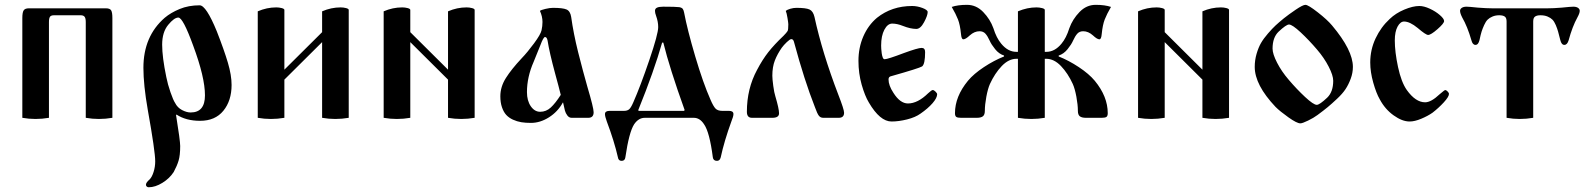

<svg xmlns="http://www.w3.org/2000/svg" viewBox="-20 -497 6710 810"><path d="M74.2 0V-420.9Q74.2 -445.3 80.1 -453.6Q85.9 -461.9 101.6 -461.9H426.8Q443.4 -461.9 448.7 -453.6Q454.1 -445.3 454.1 -420.9V0Q425.8 4.9 397.5 4.9Q369.1 4.9 341.8 0V-404.3Q341.8 -419.9 336.9 -426.3Q332 -432.6 320.3 -432.6H208Q195.3 -432.6 190.9 -426.3Q186.5 -419.9 186.5 -404.3V0Q158.2 4.9 129.9 4.9Q101.6 4.9 74.2 0Z M585 -210.9Q585 -343.8 674.8 -421.9Q700.2 -443.4 737.8 -459Q775.4 -474.6 822.3 -474.6Q849.6 -474.6 894.5 -365.2Q925.8 -285.2 941.4 -232.4Q957 -179.7 957 -138.7Q957 -72.3 922.4 -29.8Q887.7 12.7 824.2 12.7Q764.6 12.7 724.6 -13.7L722.7 -11.7Q740.2 96.7 740.2 119.1Q740.2 158.2 733.4 180.7Q726.6 203.1 712.9 228.5Q695.3 255.9 665 274.4Q634.8 293 607.4 293Q602.5 293 599.1 290Q595.7 287.1 595.7 282.2Q595.7 273.4 611.3 259.8Q621.1 250 627.9 228.5Q634.8 207 634.8 183.6Q634.8 141.6 603.5 -33.2Q585 -138.7 585 -210.9ZM664.1 -308.6Q664.1 -255.9 681.6 -171.9Q687.5 -141.6 699.2 -107.9Q710.9 -74.2 718.8 -62.5Q728.5 -43 748 -32.7Q767.6 -22.5 784.2 -22.5Q844.7 -22.5 844.7 -94.7Q844.7 -170.9 794.9 -304.7Q752 -422.9 732.4 -422.9Q714.8 -422.9 689.5 -392.1Q664.1 -361.3 664.1 -308.6Z M1067.4 0V-449.2Q1105.5 -465.8 1145.5 -465.8Q1157.2 -465.8 1168.5 -462.9Q1179.7 -460 1179.7 -455.1V-203.1L1338.9 -361.3V-449.2Q1377 -465.8 1417 -465.8Q1428.7 -465.8 1439.9 -462.9Q1451.2 -460 1451.2 -455.1V0Q1422.9 4.9 1394.5 4.9Q1366.2 4.9 1338.9 0V-319.3L1179.7 -161.1V0Q1151.4 4.9 1123 4.9Q1094.7 4.9 1067.4 0Z M1598.6 0V-449.2Q1636.7 -465.8 1676.8 -465.8Q1688.5 -465.8 1699.7 -462.9Q1710.9 -460 1710.9 -455.1V-361.3L1870.1 -203.1V-449.2Q1908.2 -465.8 1948.2 -465.8Q1960 -465.8 1971.2 -462.9Q1982.4 -460 1982.4 -455.1V0Q1954.1 4.9 1925.8 4.9Q1897.5 4.9 1870.1 0V-161.1L1710.9 -319.3V0Q1682.6 4.9 1654.3 4.9Q1626 4.9 1598.6 0Z M2090.8 -90.8Q2090.8 -130.9 2114.3 -168Q2137.7 -205.1 2180.7 -251Q2205.1 -276.4 2232.9 -314Q2260.7 -351.6 2264.6 -369.1Q2268.6 -386.7 2268.6 -404.3Q2268.6 -427.7 2257.8 -451.2Q2262.7 -455.1 2281.2 -459.5Q2299.8 -463.9 2312.5 -463.9Q2354.5 -463.9 2370.1 -457Q2385.7 -450.2 2389.6 -425.8Q2399.4 -355.5 2418.9 -277.3Q2440.4 -192.4 2458 -130.9Q2484.4 -42 2484.4 -23.4Q2484.4 0 2461.9 0H2391.6Q2380.9 0 2373.5 -9.8Q2366.2 -19.5 2363.3 -30.3Q2360.4 -41 2355.5 -64.5H2354.5Q2333 -25.4 2295.9 -2Q2258.8 21.5 2219.7 21.5Q2197.3 21.5 2179.2 18.6Q2161.1 15.6 2144 7.8Q2127 0 2115.7 -12.2Q2104.5 -24.4 2097.7 -44.4Q2090.8 -64.5 2090.8 -90.8ZM2203.1 -108.4Q2203.1 -72.3 2219.2 -48.8Q2235.4 -25.4 2258.8 -25.4Q2284.2 -25.4 2303.7 -43.5Q2323.2 -61.5 2345.7 -96.7Q2337.9 -128.9 2322.3 -185.5Q2297.9 -275.4 2290 -326.2Q2287.1 -340.8 2279.3 -340.8Q2272.5 -340.8 2259.8 -306.6Q2250 -281.2 2231.4 -236.3Q2203.1 -171.9 2203.1 -108.4Z M2532.2 -15.6Q2532.2 -29.3 2551.8 -29.3H2612.3Q2626 -29.3 2633.8 -35.6Q2641.6 -42 2651.4 -64.5Q2681.6 -132.8 2719.2 -243.2Q2756.8 -353.5 2756.8 -382.8Q2756.8 -405.3 2748 -429.7Q2743.2 -442.4 2743.2 -451.2Q2743.2 -460.9 2752 -464.8Q2760.7 -468.8 2778.3 -468.8Q2831.1 -468.8 2845.7 -466.8Q2856.4 -464.8 2860.4 -459.5Q2864.3 -454.1 2866.2 -443.4Q2879.9 -371.1 2913.1 -258.8Q2946.3 -146.5 2977.5 -76.2Q2989.3 -48.8 2998.5 -39.1Q3007.8 -29.3 3027.3 -29.3H3055.7Q3074.2 -29.3 3074.2 -15.6Q3074.2 -5.9 3065.4 15.6Q3035.2 98.6 3020.5 167Q3016.6 181.6 3004.9 181.6Q2989.3 181.6 2987.3 167Q2973.6 60.5 2950.2 27.3Q2932.6 0 2907.2 0H2700.2Q2673.8 0 2655.3 27.3Q2633.8 60.5 2618.2 167Q2616.2 181.6 2602.5 181.6Q2588.9 181.6 2586.9 167Q2571.3 98.6 2540 15.6Q2532.2 -5.9 2532.2 -15.6ZM2672.9 -33.2 2673.8 -29.3H2866.2L2868.2 -33.2Q2804.7 -210 2778.3 -317.4H2773.4Q2739.3 -197.3 2672.9 -33.2Z M3130.9 -25.4Q3130.9 -123 3173.8 -202.1Q3196.3 -245.1 3221.2 -276.9Q3246.1 -308.6 3285.2 -345.7Q3298.8 -359.4 3302.7 -366.2Q3305.7 -371.1 3305.7 -394.5Q3305.7 -400.4 3302.2 -421.4Q3298.8 -442.4 3294.9 -451.2Q3300.8 -456.1 3314 -460Q3327.1 -463.9 3339.8 -463.9Q3379.9 -463.9 3395 -457Q3410.2 -450.2 3416 -425.8Q3449.2 -273.4 3516.6 -97.7Q3541 -35.2 3541 -21.5Q3541 0 3518.6 0H3453.1Q3441.4 0 3434.6 -8.8Q3427.7 -17.6 3418 -44.9Q3373 -159.2 3330.1 -318.4Q3327.1 -332 3318.4 -332Q3312.5 -332 3299.3 -319.3Q3286.1 -306.6 3278.3 -295.9Q3259.8 -269.5 3249 -242.2Q3238.3 -214.8 3238.3 -177.7Q3238.3 -164.1 3242.2 -134.8Q3246.1 -105.5 3251 -90.8Q3266.6 -38.1 3266.6 -19Q3266.6 0 3238.3 0H3152.3Q3130.9 0 3130.9 -25.4Z M3601.6 -240.2Q3601.6 -295.9 3622.1 -343.3Q3642.6 -390.6 3679.7 -421.9Q3742.2 -471.7 3828.1 -471.7Q3849.6 -471.7 3871.6 -463.4Q3893.6 -455.1 3893.6 -446.3Q3893.6 -431.6 3878.4 -403.3Q3863.3 -375 3845.7 -375Q3821.3 -375 3789.1 -387.7Q3764.6 -397.5 3744.1 -397.5Q3724.6 -397.5 3710.9 -371.6Q3697.3 -345.7 3697.3 -304.7Q3697.3 -298.8 3697.8 -291Q3698.2 -283.2 3699.7 -272.5Q3701.2 -261.7 3704.1 -254.4Q3707 -247.1 3711.9 -247.1Q3724.6 -247.1 3793.9 -273.4Q3852.5 -294.9 3868.2 -294.9Q3882.8 -294.9 3882.8 -277.3Q3882.8 -226.6 3870.1 -216.8Q3857.4 -209 3740.2 -175.8Q3728.5 -173.8 3728.5 -162.1Q3728.5 -136.7 3749 -105.5Q3777.3 -60.5 3810.5 -60.5Q3851.6 -60.5 3895.5 -103.5Q3910.2 -117.2 3915 -117.2Q3919.9 -117.2 3926.8 -110.4Q3933.6 -103.5 3933.6 -99.6Q3933.6 -84 3914.1 -61.5Q3894.5 -39.1 3863.3 -17.6Q3841.8 -2 3806.6 6.8Q3771.5 15.6 3741.2 15.6Q3692.4 15.6 3645.5 -64.5Q3628.9 -91.8 3615.2 -139.6Q3601.6 -187.5 3601.6 -240.2Z M3995.1 -467.8Q4020.5 -476.6 4059.6 -476.6Q4098.6 -476.6 4127.9 -446.3Q4157.2 -416 4170.9 -377.9Q4183.6 -336.9 4204.1 -312.5Q4232.4 -278.3 4267.6 -278.3H4274.4V-449.2Q4313.5 -465.8 4352.5 -465.8Q4364.3 -465.8 4376 -462.9Q4387.7 -460 4387.7 -455.1V-278.3H4394.5Q4429.7 -278.3 4458 -312.5Q4478.5 -336.9 4491.2 -377.9Q4504.9 -416 4534.2 -446.3Q4563.5 -476.6 4602.5 -476.6Q4641.6 -476.6 4667 -467.8Q4649.4 -437.5 4640.6 -415Q4631.8 -392.6 4627.9 -353.5Q4626 -331.1 4618.2 -331.1Q4608.4 -331.1 4590.8 -347.7Q4571.3 -365.2 4549.8 -365.2Q4534.2 -365.2 4524.9 -355Q4515.6 -344.7 4506.8 -325.2Q4500 -309.6 4483.9 -289.6Q4467.8 -269.5 4446.3 -262.7V-258.8Q4488.3 -242.2 4531.2 -213.9Q4574.2 -185.5 4598.6 -156.2Q4653.3 -89.8 4653.3 -19.5Q4653.3 -7.8 4647.9 -3.9Q4642.6 0 4627.9 0H4561.5Q4543.9 0 4535.6 -6.3Q4527.3 -12.7 4527.3 -29.3Q4527.3 -54.7 4521 -88.9Q4514.6 -123 4505.9 -142.6Q4485.4 -187.5 4456.1 -218.3Q4426.8 -249 4393.6 -249H4387.7V0Q4359.4 4.9 4331.1 4.9Q4302.7 4.9 4274.4 0V-249H4268.6Q4235.4 -249 4206.1 -218.3Q4176.8 -187.5 4156.2 -142.6Q4147.5 -123 4141.1 -88.9Q4134.8 -54.7 4134.8 -29.3Q4134.8 -12.7 4126.5 -6.3Q4118.2 0 4100.6 0H4034.2Q4019.5 0 4014.2 -3.9Q4008.8 -7.8 4008.8 -19.5Q4008.8 -89.8 4063.5 -156.2Q4087.9 -185.5 4130.9 -213.9Q4173.8 -242.2 4215.8 -258.8V-262.7Q4194.3 -269.5 4178.2 -289.6Q4162.1 -309.6 4155.3 -325.2Q4146.5 -344.7 4137.2 -355Q4127.9 -365.2 4112.3 -365.2Q4090.8 -365.2 4071.3 -347.7Q4053.7 -331.1 4043.9 -331.1Q4036.1 -331.1 4034.2 -353.5Q4030.3 -392.6 4021.5 -415Q4012.7 -437.5 3995.1 -467.8Z M4781.2 0V-449.2Q4819.3 -465.8 4859.4 -465.8Q4871.1 -465.8 4882.3 -462.9Q4893.6 -460 4893.6 -455.1V-361.3L5052.7 -203.1V-449.2Q5090.8 -465.8 5130.9 -465.8Q5142.6 -465.8 5153.8 -462.9Q5165 -460 5165 -455.1V0Q5136.7 4.9 5108.4 4.9Q5080.1 4.9 5052.7 0V-161.1L4893.6 -319.3V0Q4865.2 4.9 4836.9 4.9Q4808.6 4.9 4781.2 0Z M5273.4 -214.8Q5273.4 -243.2 5281.2 -270Q5289.1 -296.9 5299.8 -315.4Q5310.5 -334 5329.1 -355.5Q5347.7 -377 5361.3 -389.6Q5375 -402.3 5396.5 -419.9Q5416 -435.5 5446.3 -456.1Q5476.6 -476.6 5487.3 -476.6Q5499 -476.6 5539.6 -444.8Q5580.1 -413.1 5599.6 -389.6Q5687.5 -285.2 5687.5 -214.8Q5687.5 -189.5 5678.2 -164.6Q5668.9 -139.6 5656.2 -120.6Q5643.6 -101.6 5620.6 -80.1Q5597.7 -58.6 5581.1 -44.9Q5564.5 -31.2 5538.1 -11.7Q5522.5 0 5498.5 11.7Q5474.6 23.4 5465.8 23.4Q5451.2 23.4 5415.5 -2Q5379.9 -27.3 5361.3 -45.9Q5273.4 -138.7 5273.4 -214.8ZM5348.6 -292Q5348.6 -269.5 5367.7 -232.4Q5386.7 -195.3 5417 -160.2Q5450.2 -121.1 5485.8 -87.9Q5521.5 -54.7 5535.2 -54.7Q5546.9 -54.7 5579.1 -85Q5604.5 -109.4 5604.5 -156.2Q5604.5 -178.7 5585.4 -215.8Q5566.4 -252.9 5536.1 -288.1Q5502.9 -327.1 5467.3 -360.4Q5431.6 -393.6 5418 -393.6Q5406.2 -393.6 5374 -363.3Q5348.6 -338.9 5348.6 -292Z M5760.7 -233.4Q5760.7 -287.1 5783.2 -335Q5805.7 -382.8 5842.8 -417Q5868.2 -441.4 5904.3 -456.5Q5940.4 -471.7 5967.8 -471.7Q5987.3 -471.7 6011.7 -460.4Q6036.1 -449.2 6054.2 -433.6Q6072.3 -418 6072.3 -408.2Q6072.3 -398.4 6044.4 -374Q6016.6 -349.6 6004.9 -349.6Q5995.1 -349.6 5960.9 -378.9Q5927.7 -406.2 5903.3 -406.2Q5887.7 -406.2 5876 -384.8Q5864.3 -363.3 5864.3 -326.2Q5864.3 -278.3 5877.9 -214.4Q5891.6 -150.4 5915 -117.2Q5952.1 -65.4 5992.2 -65.4Q6017.6 -65.4 6053.7 -99.6Q6074.2 -117.2 6077.1 -117.2Q6081.1 -117.2 6086.9 -111.3Q6092.8 -105.5 6092.8 -100.6Q6092.8 -88.9 6070.8 -64.9Q6048.8 -41 6023.4 -21.5Q6003.9 -7.8 5976.1 3.9Q5948.2 15.6 5926.8 15.6Q5895.5 15.6 5859.4 -10.3Q5823.2 -36.1 5800.8 -78.1Q5786.1 -103.5 5773.4 -148.4Q5760.7 -193.4 5760.7 -233.4Z M6139.6 -451.2Q6139.6 -459 6147 -463.9Q6154.3 -468.8 6167 -468.8Q6176.8 -468.8 6214.8 -464.8Q6252 -461.9 6275.4 -461.9H6508.8Q6533.2 -461.9 6568.4 -464.8Q6607.4 -468.8 6617.2 -468.8Q6629.9 -468.8 6637.2 -463.9Q6644.5 -459 6644.5 -451.2Q6644.5 -441.4 6634.8 -423.8Q6613.3 -384.8 6597.7 -327.1Q6591.8 -307.6 6579.6 -307.6Q6567.4 -307.6 6562.5 -328.1Q6556.6 -351.6 6553.2 -363.8Q6549.8 -376 6543.5 -391.1Q6537.1 -406.2 6529.3 -414.1Q6521.5 -421.9 6508.8 -427.2Q6496.1 -432.6 6478.5 -432.6Q6463.9 -432.6 6456.1 -427.2Q6448.2 -421.9 6448.2 -406.2V0Q6419.9 4.9 6391.6 4.9Q6363.3 4.9 6335.9 0V-406.2Q6335.9 -421.9 6328.1 -427.2Q6320.3 -432.6 6304.7 -432.6Q6289.1 -432.6 6276.4 -427.2Q6263.7 -421.9 6255.9 -414.1Q6248 -406.2 6241.2 -391.1Q6234.4 -376 6230.5 -363.8Q6226.6 -351.6 6221.7 -328.1Q6216.8 -307.6 6204.6 -307.6Q6192.4 -307.6 6187.5 -327.1Q6170.9 -384.8 6148.4 -423.8Q6139.6 -441.4 6139.6 -451.2Z"/></svg>

Font: Monomakh Unicode TT
Style: Medium
Weight: 500
Designer: Alexey Kryukov, Aleksandr Andreev
Version: Version 1.1